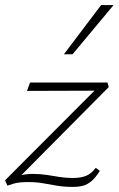

<svg xmlns="http://www.w3.org/2000/svg" viewBox="-21 -724 466 754"><path d="M266 10Q232 10 204.5 5.5Q177 1 150 -4Q123 -9 89 -9Q53 -9 33 -3Q13 3 8 5L-1 -16L371 -389L382 -368L85 -367L97 -400H401L406 -382L35 -8L12 -19Q29 -26 52.5 -33.5Q76 -41 108 -41Q138 -41 163 -37Q188 -33 213 -29Q238 -25 265 -25Q296 -25 317 -33.5Q338 -42 355 -65L371 -53Q355 -27 338.5 -13Q322 1 304.5 5.5Q287 10 266 10ZM230 -511 376 -704H425L264 -511Z"/></svg>

Font: Ysabeau ExtraLight
Style: Italic
Weight: 250
Italic angle: -12°
Version: Version 2.000;gftools[0.9.27.dev2+g8671c4b]